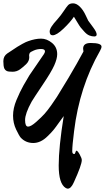

<svg xmlns="http://www.w3.org/2000/svg" viewBox="-20 -984 627 1148"><path d="M522 -727Q587 -727 587 -705Q587 -696 578 -680Q455 -465 423 -200Q412 -114 412 -80Q412 -63 424 -63Q428 -63 431 -73Q434 -83 437 -83Q444 -83 456.5 -60.5Q469 -38 469 -27Q469 2 422 105Q405 144 385 144Q381 144 373 140Q331 115 331 5.5Q331 -104 361 -290Q353 -280 333 -251.5Q313 -223 299.5 -206.5Q286 -190 265 -170Q224 -129 179 -129Q134 -129 104 -161Q95 -171 76.5 -209.5Q58 -248 58 -292.5Q58 -337 78.5 -386Q99 -435 120 -472.5Q141 -510 156 -534Q184 -575 243 -661Q249 -671 249 -677Q249 -691 225.5 -691Q202 -691 182 -682Q162 -673 159 -669Q156 -665 154 -655L155 -642Q155 -619 137.5 -601.5Q120 -584 100 -569.5Q80 -555 55 -555Q30 -555 20.5 -559.5Q11 -564 6 -574Q0 -588 0 -618Q0 -648 23 -664Q26 -666 51 -682.5Q76 -699 83.5 -704Q91 -709 113.5 -721.5Q136 -734 149 -738Q191 -753 225.5 -753Q260 -753 291 -727.5Q322 -702 322 -660Q322 -633 304.5 -593.5Q287 -554 235.5 -477.5Q184 -401 169 -376Q130 -305 130 -266Q130 -227 148 -227Q165 -227 197 -255.5Q229 -284 246 -303Q263 -322 286.5 -355Q310 -388 320.5 -405Q331 -422 354 -460Q377 -498 390 -519Q445 -612 479 -676Q477 -686 477 -693Q477 -727 522 -727ZM558 -778Q558 -766 543.5 -766Q529 -766 514 -772Q499 -778 483.5 -795.5Q468 -813 462.5 -819.5Q457 -826 440 -854.5Q423 -883 422 -884Q401 -852 359.5 -812.5Q318 -773 295 -773Q277 -773 277 -796Q277 -819 322 -867Q344 -892 360.5 -917Q377 -942 387 -953Q397 -964 417 -964Q437 -964 457 -944.5Q477 -925 491.5 -894Q506 -863 507.5 -860.5Q509 -858 520 -843.5Q531 -829 538 -819Q558 -792 558 -778Z"/></svg>

Font: Devonshire
Style: Regular
Weight: 400
Designer: Astigmatic (AOETI)
Foundry: Astigmatic (AOETI)
Version: Version 1.001